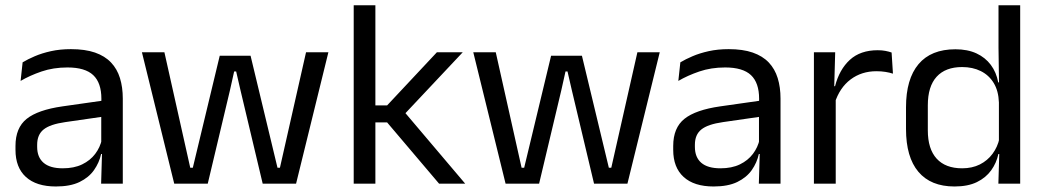

<svg xmlns="http://www.w3.org/2000/svg" viewBox="-20 -682 3874 713"><path d="M355.5 0 359 -118.5 356 -131V-286.5L356.5 -315Q356.5 -374.5 326.2 -403Q296 -431.5 230.5 -431.5Q178 -431.5 134.2 -416.5Q90.5 -401.5 56.5 -381.5L64 -450.5Q83 -462 109.2 -473.2Q135.5 -484.5 169.2 -492Q203 -499.5 243.5 -499.5Q296 -499.5 332.8 -486.8Q369.5 -474 392.2 -450Q415 -426 425.5 -392Q436 -358 436 -316V0ZM187.5 10.5Q115 10.5 76.2 -24.8Q37.5 -60 37.5 -125.5V-140Q37.5 -207.5 79.2 -240.8Q121 -274 212 -287L366.5 -309L371 -250L222 -228.5Q166 -220.5 142 -201.2Q118 -182 118 -144.5V-136.5Q118 -98 141.8 -77.5Q165.5 -57 213 -57Q255 -57 285 -71.5Q315 -86 333.5 -110.5Q352 -135 358.5 -165L371 -110H355.5Q348.5 -78 329.2 -50.5Q310 -23 275.5 -6.2Q241 10.5 187.5 10.5Z M627 0 507 -488H590.5L686.5 -59H696L796 -475H910.5L1010.5 -59H1019.5L1116.5 -488H1199.5L1079.5 0H955.5L873 -347L857 -416.5H849.5L834 -347L751.5 0Z M1610.5 0 1417.5 -227.5H1366V-290.5H1417.5L1602.5 -488H1698.5L1477 -252.5V-272L1707.5 0ZM1293.5 0V-662.5H1374V0Z M1857.5 0 1737.5 -488H1821L1917 -59H1926.5L2026.5 -475H2141L2241 -59H2250L2347 -488H2430L2310 0H2186L2103.5 -347L2087.5 -416.5H2080L2064.5 -347L1982 0Z M2798 0 2801.5 -118.5 2798.5 -131V-286.5L2799 -315Q2799 -374.5 2768.8 -403Q2738.5 -431.5 2673 -431.5Q2620.5 -431.5 2576.8 -416.5Q2533 -401.5 2499 -381.5L2506.5 -450.5Q2525.5 -462 2551.8 -473.2Q2578 -484.5 2611.8 -492Q2645.5 -499.5 2686 -499.5Q2738.5 -499.5 2775.2 -486.8Q2812 -474 2834.8 -450Q2857.5 -426 2868 -392Q2878.5 -358 2878.5 -316V0ZM2630 10.5Q2557.5 10.5 2518.8 -24.8Q2480 -60 2480 -125.5V-140Q2480 -207.5 2521.8 -240.8Q2563.5 -274 2654.5 -287L2809 -309L2813.5 -250L2664.5 -228.5Q2608.5 -220.5 2584.5 -201.2Q2560.5 -182 2560.5 -144.5V-136.5Q2560.5 -98 2584.2 -77.5Q2608 -57 2655.5 -57Q2697.5 -57 2727.5 -71.5Q2757.5 -86 2776 -110.5Q2794.5 -135 2801 -165L2813.5 -110H2798Q2791 -78 2771.8 -50.5Q2752.5 -23 2718 -6.2Q2683.5 10.5 2630 10.5Z M3079.5 -298.5 3061 -361 3081 -362Q3097 -424 3136 -459.8Q3175 -495.5 3239.5 -495.5Q3255.5 -495.5 3268.2 -493Q3281 -490.5 3291 -487L3296 -408.5Q3283.5 -412.5 3268.2 -415Q3253 -417.5 3234.5 -417.5Q3179.5 -417.5 3138.8 -387Q3098 -356.5 3079.5 -298.5ZM3002.5 0V-488H3081.5L3077.5 -344L3083.5 -338V0Z M3524.5 10.5Q3436.5 10.5 3390.5 -44Q3344.5 -98.5 3344.5 -203V-283.5Q3344.5 -388.5 3391 -443.8Q3437.5 -499 3528 -499Q3573 -499 3606 -483.8Q3639 -468.5 3659.5 -441Q3680 -413.5 3687 -376H3713.5L3689.5 -301.5Q3688 -344.5 3670.2 -373.8Q3652.5 -403 3622.2 -418Q3592 -433 3553 -433Q3491 -433 3458.2 -397Q3425.5 -361 3425.5 -291V-198Q3425.5 -129 3458.2 -93Q3491 -57 3553 -57Q3590 -57 3618.5 -71.2Q3647 -85.5 3665.8 -110.8Q3684.5 -136 3691.5 -168L3711.5 -110H3687.5Q3680.5 -77 3660.8 -49.5Q3641 -22 3607.8 -5.8Q3574.5 10.5 3524.5 10.5ZM3687.5 0 3691 -118 3689.5 -144V-348L3690 -365L3688 -503.5V-662.5H3768.5V0Z"/></svg>

Font: Anek Odia Medium
Style: Regular
Weight: 400
Version: Version 1.003